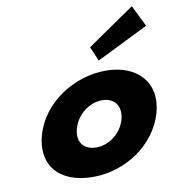

<svg xmlns="http://www.w3.org/2000/svg" viewBox="-92 -921 926 1017"><g transform="rotate(-10 371.0 -412.5)"><path d="M429.7 -664 462.8 -587 741.9 -725 685.1 -840ZM99.2 -256C146.9 -416 316.2 -528 489.2 -528C659.2 -528 761.9 -416 714.2 -256C667.2 -98 504.5 15 327.5 15C142.5 15 52.2 -98 99.2 -256ZM287.2 -256C266.4 -186 299.5 -136 371.5 -136C440.5 -136 505.4 -186 526.2 -256C547.4 -327 509.3 -377 443.3 -377C376.3 -377 308.4 -327 287.2 -256Z"/></g></svg>

Font: Hussar
Style: BdOblThree
Weight: 700
Foundry: Cannot Into Space Fonts
Version: Version 2.00